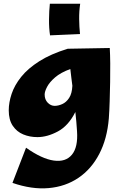

<svg xmlns="http://www.w3.org/2000/svg" viewBox="-20 -723 652 1032"><path d="M181 14Q140 14 105 -0.5Q70 -15 48.5 -47Q27 -79 27 -130Q27 -172 42.5 -218.5Q58 -265 94 -310Q130 -355 191.5 -394Q253 -433 344 -461L570 -465Q572 -430 572.5 -382.5Q573 -335 572 -282.5Q571 -230 569.5 -179.5Q568 -129 565 -87Q556 23 513.5 104.5Q471 186 401.5 233Q332 280 241.5 288Q151 296 47 260L120 71Q205 131 269 140Q333 149 366.5 108.5Q400 68 394 -18Q391 -68 385 -121Q348 -47 291 -16.5Q234 14 181 14ZM220 -215Q220 -188 236.5 -171Q253 -154 274 -154Q293 -154 314.5 -163.5Q336 -173 351.5 -196.5Q367 -220 369 -262Q366 -283 363.5 -305Q361 -327 358 -352Q306 -333 276 -307Q246 -281 233 -256Q220 -231 220 -215ZM249 -533Q243 -571 243.5 -618.5Q244 -666 248 -703H411Q405 -663 405.5 -620.5Q406 -578 410 -540Z"/></svg>

Font: Marhey ExtraBold
Style: Regular
Weight: 800
Designer: Nur Syamsi & Bustanul Arifin
Foundry: Namelatype
Version: Version 1.000; ttfautohint (v1.8.4.7-5d5b)